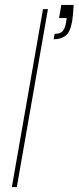

<svg xmlns="http://www.w3.org/2000/svg" viewBox="-20 -757 318 777"><path d="M28 0 154 -720H174L48 0ZM197 -598 201 -620Q223 -620 232.5 -630Q242 -640 246 -659L250 -684H219L228 -737H278Q277 -715 275.5 -700Q274 -685 272 -671Q264 -625 244 -611.5Q224 -598 197 -598Z"/></svg>

Font: DM Sans 20pt Thin
Style: Italic
Weight: 250
Italic angle: -10°
Version: Version 4.004;gftools[0.9.30]